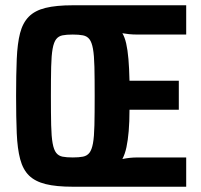

<svg xmlns="http://www.w3.org/2000/svg" viewBox="-20 -708 762 728"><path d="M256 0Q193 0 153 -10Q113 -20 90 -42.5Q67 -65 56.5 -104.5Q46 -144 43.5 -203Q41 -262 41 -344Q41 -425 43.5 -484Q46 -543 56 -582Q66 -621 89 -644.5Q112 -668 152.5 -678Q193 -688 256 -688H686V-577H502Q484 -577 469.5 -578.5Q455 -580 444 -582Q453 -567 458.5 -543Q464 -519 467 -484Q470 -449 471 -402H658V-292H471Q471 -246 468 -211Q465 -176 459.5 -150Q454 -124 444 -105Q458 -108 472 -109.5Q486 -111 502 -111H686V0ZM256 -111Q279 -111 294.5 -114Q310 -117 319 -128.5Q328 -140 332.5 -164.5Q337 -189 338 -233Q339 -277 339 -344Q339 -411 338 -454.5Q337 -498 332.5 -523Q328 -548 319 -559.5Q310 -571 294.5 -574Q279 -577 256 -577Q232 -577 217 -574Q202 -571 193 -559.5Q184 -548 179.5 -523Q175 -498 174 -454.5Q173 -411 173 -344Q173 -277 174 -233.5Q175 -190 179.5 -165Q184 -140 193 -128.5Q202 -117 217 -114Q232 -111 256 -111Z"/></svg>

Font: Saira Condensed
Style: Bold
Weight: 700
Width: 3
Designer: Hector Gatti with collaboration of the Omnibus-Type team
Foundry: Omnibus-Type
Version: Version 1.101